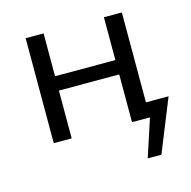

<svg xmlns="http://www.w3.org/2000/svg" viewBox="-96 -563 824 827"><g transform="rotate(-15 316.0 -150.0)"><path d="M524 168H463L518 0H438V-213H169V0H89V-468H169V-277H438V-468H518V-67H619Z"/></g></svg>

Font: Ysabeau SC Medium
Style: Regular
Weight: 500
Designer: Christian Thalmann (Catharsis Fonts)
Version: Version 0.003